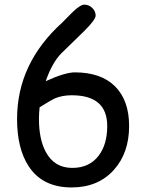

<svg xmlns="http://www.w3.org/2000/svg" viewBox="-20 -780 650 835"><path d="M291.5 35.2Q164.1 35.2 104 -58.1Q54.2 -134.8 54.2 -262.7Q54.2 -503.9 250 -681.2L295.9 -727.5Q329.6 -759.8 346.7 -759.8Q366.2 -759.8 380.9 -745.8Q395.5 -731.9 396 -712.9Q397 -695.3 346.2 -645L246.6 -547.9Q207 -507.8 178.7 -426.8Q221.2 -446.3 252.9 -455.8Q284.7 -465.3 305.2 -465.3Q419.4 -465.3 480.5 -404.3Q541.5 -343.3 541.5 -231.9Q541.5 -115.2 475.6 -41.5Q406.7 35.2 291.5 35.2ZM291.5 -365.7Q249.5 -365.7 216.3 -351.1Q203.6 -345.2 152.3 -313.5Q149.4 -287.6 149.4 -262.7Q149.4 -175.3 178.7 -120.1Q215.8 -49.8 294.4 -49.8Q368.2 -49.8 408.7 -102.5Q446.3 -151.4 446.3 -231.9Q446.3 -298.8 407.7 -332.3Q369.1 -365.7 291.5 -365.7Z"/></svg>

Font: Candra Sangkala
Style: Regular
Weight: 400
Designer: R.S. Wihananto
Foundry: R.S. Wihananto
Version: Version 2.0.1